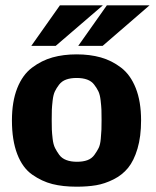

<svg xmlns="http://www.w3.org/2000/svg" viewBox="-20 -693 590 724"><path d="M98 -520 206 -673H368Q273 -591 190 -520ZM275 -520 383 -673H544Q415 -561 367 -520ZM25 -239Q25 -310 45 -360.5Q65 -411 101 -438Q137 -465 178 -476.5Q219 -488 269 -488Q319 -488 360 -476.5Q401 -465 436.5 -438Q472 -411 492 -360.5Q512 -310 512 -239Q512 -178 498.5 -132.5Q485 -87 463 -60Q441 -33 408 -16.5Q375 0 342.5 5.5Q310 11 269 11Q217 11 177.5 1Q138 -9 101.5 -34.5Q65 -60 45 -112Q25 -164 25 -239ZM175 -241Q175 -218 175.5 -204.5Q176 -191 178.5 -169.5Q181 -148 187.5 -135Q194 -122 203.5 -109Q213 -96 230 -89.5Q247 -83 270 -83Q293 -83 309.5 -89Q326 -95 336 -109Q346 -123 352 -135Q358 -147 360 -169.5Q362 -192 362.5 -204Q363 -216 363 -241Q363 -266 362.5 -279Q362 -292 359.5 -314Q357 -336 351 -348.5Q345 -361 335 -374Q325 -387 308.5 -393Q292 -399 269 -399Q246 -399 229.5 -393Q213 -387 203 -374Q193 -361 187 -348.5Q181 -336 178.5 -314Q176 -292 175.5 -279Q175 -266 175 -241Z"/></svg>

Font: Coval
Style: Black
Weight: 1000
Foundry: Context Ltd
Version: Version 001.000